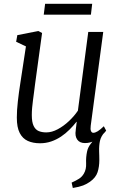

<svg xmlns="http://www.w3.org/2000/svg" viewBox="-20 -722 613 981"><path d="M352 238.5 346 211Q368.5 201 383.8 191.2Q399 181.5 408.5 165Q421.5 143 420 112.5Q418.5 82 425 51.5Q429.5 30.5 443.5 13Q457.5 -4.5 465.5 -15.5L516 -48Q496 -26 490.8 -2.5Q485.5 21 486.5 52.5Q487 63.5 487.2 74.5Q487.5 85.5 487.5 96Q487.5 130 478.5 157.8Q469.5 185.5 440 206.5Q424 218 404.8 225.5Q385.5 233 352 238.5ZM184.5 10Q148.5 10 122 -2Q95.5 -14 80.8 -42.5Q66 -71 66 -121Q66 -138.5 67.2 -159.5Q68.5 -180.5 71.2 -204Q74 -227.5 77 -251Q80 -274.5 83.5 -295L112.5 -485L62.5 -508.5L68.5 -542.5L176 -563.5L195 -553.5L159 -291Q156.5 -270 153.8 -249.8Q151 -229.5 148.5 -210Q146 -190.5 144.2 -171.5Q142.5 -152.5 142.5 -134Q142.5 -98 151.8 -78.8Q161 -59.5 177.5 -52.5Q194 -45.5 216.5 -45.5Q245 -45.5 275.2 -61.8Q305.5 -78 332.5 -103.5Q359.5 -129 378 -156.5L431 -559H507.5L443.5 -79.5Q441 -61 445 -52.2Q449 -43.5 456.5 -43.5Q466.5 -43.5 479.5 -51.5Q492.5 -59.5 510.5 -77L522.5 -54.5Q518 -48 502.8 -32.5Q487.5 -17 464.5 -4Q441.5 9 414 9Q387 9 374.5 -9Q362 -27 367 -56.5Q367 -58 367.5 -62.8Q368 -67.5 369 -74Q370 -80.5 370.5 -87Q371 -93.5 372 -99L371 -100Q355 -79.5 335.2 -59.8Q315.5 -40 292 -24.2Q268.5 -8.5 241.5 0.8Q214.5 10 184.5 10ZM210.5 -702.5H451L444.5 -647H203.5Z"/></svg>

Font: Merriweather 24pt Light
Style: Italic
Weight: 300
Italic angle: -7.8°
Version: Version 2.101